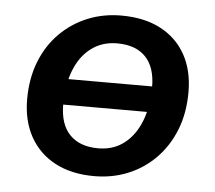

<svg xmlns="http://www.w3.org/2000/svg" viewBox="-43 -545 675 602"><g transform="rotate(5 295.0 -244.5)"><path d="M274 10Q202 10 150.5 -17.5Q99 -45 71.5 -95Q44 -145 44 -212Q44 -278 65 -331Q86 -384 123.5 -421.5Q161 -459 210 -479Q259 -499 316 -499Q388 -499 439.5 -472Q491 -445 518.5 -395.5Q546 -346 546 -278Q546 -212 525 -159Q504 -106 466.5 -68Q429 -30 380 -10Q331 10 274 10ZM279 -78Q327 -78 361 -104.5Q395 -131 413 -177.5Q431 -224 431 -284Q431 -346 400 -378.5Q369 -411 310 -411Q263 -411 228.5 -385Q194 -359 176 -312.5Q158 -266 158 -206Q158 -143 189.5 -110.5Q221 -78 279 -78ZM122 -205 135 -286H469L456 -205Z"/></g></svg>

Font: Nunito ExtraLight
Style: Italic
Weight: 200
Italic angle: -9°
Designer: Vernon Adams
Foundry: Vernon Adams
Version: Version 3.602